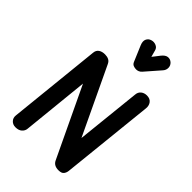

<svg xmlns="http://www.w3.org/2000/svg" viewBox="-383 -1529 1677 1677"><g transform="rotate(45 455.0 -690.5)"><path d="M150.5 0Q117.5 0 97.2 -21.8Q77 -43.5 80.5 -75.5L170 -940.5Q173 -972.5 195.5 -988.2Q218 -1004 254.5 -1004Q281 -1004 300.8 -994.2Q320.5 -984.5 331.5 -960L625 -341.5L688 -940.5Q690.5 -973.5 712.8 -991.2Q735 -1009 767 -1009Q806 -1009 825 -984Q844 -959 840 -922L750 -62.5Q748 -38 734.2 -19Q720.5 0 681.5 0Q625 0 604.5 -43L298.5 -687L235 -65Q232.5 -39 211 -19.5Q189.5 0 150.5 0ZM538.5 -1102.5Q521.5 -1102.5 504.8 -1109Q488 -1115.5 479.5 -1135.5L418.5 -1279.5Q402 -1318.5 413.8 -1343.8Q425.5 -1369 452.5 -1377Q479.5 -1385.5 505.8 -1374.5Q532 -1363.5 538.5 -1337L555.5 -1274.5L606 -1339.5Q632 -1372.5 659 -1375.5Q686 -1378.5 707.5 -1359.5Q728.5 -1340 729 -1312.5Q729.5 -1285 711 -1264L591 -1126.5Q580 -1114 566.2 -1108.2Q552.5 -1102.5 538.5 -1102.5Z"/></g></svg>

Font: Edu SA Hand
Style: Regular
Weight: 400
Designer: Tina and Corey Anderson, Eben Sorkin, Mirko Velimirovic
Foundry: Google for Education
Version: Version 2.000